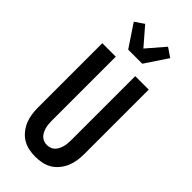

<svg xmlns="http://www.w3.org/2000/svg" viewBox="-308 -1050 1117 1117"><g transform="rotate(45 250.0 -491.5)"><path d="M250 8Q223 8 196 2.5Q169 -3 146 -17Q123 -31 105.5 -52.5Q88 -74 77.5 -99Q67 -124 63 -151Q59 -178 59 -205V-735H170V-205Q170 -192 171.5 -178.5Q173 -165 176.5 -152.5Q180 -140 186 -128Q192 -116 201.5 -106.5Q211 -97 224 -92.5Q237 -88 250 -88Q263 -88 276 -92.5Q289 -97 298.5 -106.5Q308 -116 314 -128Q320 -140 323.5 -152.5Q327 -165 328.5 -178.5Q330 -192 330 -205V-735H441V-205Q441 -178 437 -151Q433 -124 422.5 -99Q412 -74 394.5 -52.5Q377 -31 354 -17Q331 -3 304 2.5Q277 8 250 8ZM192 -815 100 -953 156 -991 250 -882 344 -991 400 -953 308 -815Z"/></g></svg>

Font: Iosevka
Style: Bold
Weight: 700
Monospace: yes
Designer: Belleve Invis
Foundry: Belleve Invis
Version: Version 32.5.0; ttfautohint (v1.8.4)